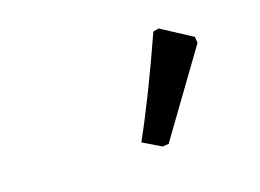

<svg xmlns="http://www.w3.org/2000/svg" viewBox="-46 -795 490 362"><g transform="rotate(-15 199.0 -614.5)"><path d="M246 -508 234 -506 197 -524Q232 -603 273 -720L284 -723L346 -690L348 -678Z"/></g></svg>

Font: Alegreya SC Medium
Style: Italic
Weight: 500
Italic angle: -7°
Designer: Juan Pablo del Peral
Foundry: Huerta Tipografica
Version: Version 2.007; ttfautohint (v1.6)